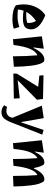

<svg xmlns="http://www.w3.org/2000/svg" viewBox="977 -1449 642 2636"><g transform="rotate(90 1298.0 -131.0)"><path d="M189.5 -431.6Q382.8 -354.5 382.8 -238.3Q382.8 -177.7 348.6 -151.4Q314.5 -125 239.7 -125Q165 -125 127 -133.8Q112.3 -96.7 111.3 -55.7Q147.5 -50.8 211.9 -50.8Q276.4 -50.8 350.6 -76.2L374 1Q315.4 19.5 243.2 19.5Q113.3 19.5 52.7 -28.3Q40 -85 40 -134.8Q40 -235.4 84.5 -316.9Q128.9 -398.4 189.5 -431.6ZM142.6 -170.9Q152.3 -169.9 194.8 -169.9Q237.3 -169.9 292 -181.6Q293.9 -196.3 294.9 -211.9Q294.9 -259.8 267.6 -303.7Q187.5 -251 142.6 -170.9Z M795.9 -418.9Q810.5 -418.9 826.2 -413.1Q867.2 -364.3 881.8 -242.2Q896.5 -120.1 896.5 0L752.9 11.7Q752.9 -172.9 739.3 -323.2Q632.8 -284.2 597.7 4.9L518.6 11.7L478.5 -384.8L649.4 -411.1L630.9 -270.5H638.7Q670.9 -339.8 711.4 -379.4Q752 -418.9 795.9 -418.9Z M1013.7 -407.2 1338.9 -400.4 1349.6 -317.4 1081.1 -52.7 1329.1 -81.1 1334 0 989.3 6.8 991.2 -41 1171.9 -334 1016.6 -350.6Z M1424.8 133.8 1448.2 92.8Q1474.6 102.5 1506.3 102.5Q1538.1 102.5 1564 81.5Q1589.8 60.5 1596.7 18.6L1430.7 -384.8L1601.6 -410.2L1655.3 -103.5H1661.1L1764.6 -408.2L1829.1 -390.6L1656.2 45.9Q1627.9 115.2 1597.7 142.6Q1567.4 169.9 1518.1 169.9Q1468.8 169.9 1424.8 133.8Z M2207 -418.9Q2221.7 -418.9 2237.3 -413.1Q2268.6 -375 2287.1 -274.4H2293Q2322.3 -341.8 2359.9 -380.4Q2397.5 -418.9 2439.5 -418.9Q2454.1 -418.9 2467.8 -413.1Q2508.8 -364.3 2524.4 -239.7Q2540 -115.2 2540 4.9L2395.5 11.7Q2395.5 -177.7 2383.8 -323.2Q2288.1 -285.2 2256.8 4.9L2163.1 11.7Q2163.1 -177.7 2151.4 -323.2Q2115.2 -309.6 2081.5 -247.6Q2047.9 -185.5 2031.2 -53.7L2024.4 4.9L1945.3 11.7L1905.3 -384.8L2076.2 -411.1L2060.5 -287.1H2065.4Q2127.9 -418.9 2207 -418.9Z"/></g></svg>

Font: Ravi Prakash
Style: Regular
Weight: 400
Designer: Appaji Ambarisha Darbha
Version: Version 1.0.4; ttfautohint (v1.2.42-39fb)